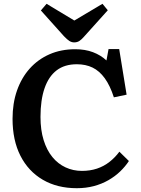

<svg xmlns="http://www.w3.org/2000/svg" viewBox="-20 -976 744 1010"><path d="M384 14Q281 14 205 -30.5Q129 -75 87.5 -156.5Q46 -238 46 -351Q46 -433 69.5 -500Q93 -567 136.5 -615.5Q180 -664 240.5 -690.5Q301 -717 376 -717Q428 -717 469 -701.5Q510 -686 540 -658L551 -718H607L646 -478L579 -464Q559 -526 531 -564.5Q503 -603 467 -620.5Q431 -638 384 -638Q320 -638 278 -606Q236 -574 214.5 -512Q193 -450 193 -361Q193 -292 209.5 -239Q226 -186 255.5 -150Q285 -114 325 -95.5Q365 -77 411 -77Q454 -77 490 -89Q526 -101 555.5 -124Q585 -147 608 -178L658 -129Q639 -100 612 -74Q585 -48 550 -28Q515 -8 473.5 3Q432 14 384 14ZM370 -753Q357 -753 345 -760.5Q333 -768 316 -786L195 -921L225 -956L371 -868L519 -956L547 -922L422 -783Q409 -768 397.5 -760.5Q386 -753 370 -753Z"/></svg>

Font: Literata 18pt SemiBold
Style: Regular
Weight: 600
Designer: Latin by Veronika Burian and Jose Scaglione. Greek by Irene Vlachou. Cyrillic by Vera Evstafieva.
Foundry: TypeTogether
Version: Version 3.103;gftools[0.9.29]